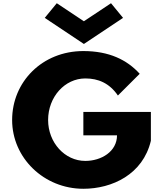

<svg xmlns="http://www.w3.org/2000/svg" viewBox="-20 -1157 1012 1192"><path d="M916.7 -462H497.5V-317H706.5C706.5 -216 608.7 -158 509.7 -158C382 -158 278.7 -272 278.7 -412C278.7 -555 382 -670 509.7 -670C590 -670 659.2 -641 712 -564L847.3 -699C768.2 -786 657 -840 497.5 -840C242.3 -840 55.3 -649 55.3 -412C55.3 -176 253.3 15 497.5 15C675.8 15 867.2 -74 916.7 -283ZM744 -1046 669.2 -1137 500.8 -1025 332.5 -1137 257.8 -1046 500.8 -884Z"/></svg>

Font: Hussar
Style: BdWide
Weight: 700
Foundry: Cannot Into Space Fonts
Version: Version 2.00